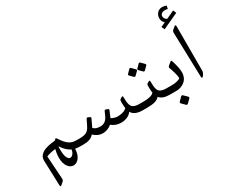

<svg xmlns="http://www.w3.org/2000/svg" viewBox="-180 -1436 2611 2231"><g transform="rotate(-30 1126.0 -320.5)"><path d="M289.1 -124Q288.6 -114.7 288.6 -107.4V-83.5Q288.6 -12.2 304.7 22.2Q320.8 56.6 343.3 56.6Q365.7 56.6 383.1 34.7Q400.4 12.7 404.8 -20Q343.8 -47.4 293.5 -124ZM308.1 -224.1Q314 -224.1 319.3 -216.8Q349.1 -172.4 371.3 -146.7Q393.6 -121.1 417.5 -106.7Q441.4 -92.3 464.4 -87.9Q487.3 -83.5 523.4 -83.5V0Q479.5 0 444.8 -6.8Q441.9 68.8 409.4 111.1Q377 153.3 334 153.3Q291 153.3 259.8 110.4Q228.5 67.4 228.5 -9.3Q228.5 -62.5 243.2 -119.1Q162.6 -109.4 120.1 -89.8L140.6 222.7Q140.6 239.7 129.4 251L93.3 281.7Q86.9 286.6 82.5 286.6Q74.2 286.6 74.2 270L62.5 -67.4Q62.5 -121.1 102.5 -151.4Q128.9 -171.9 153.6 -179.7Q178.2 -187.5 192.6 -191.2Q207 -194.8 227.5 -198.2Q251.5 -202.1 291.5 -206.5Q300.8 -224.1 308.1 -224.1Z M1180.7 -194.8 1181.2 -221.7Q1181.2 -236.8 1191.4 -243.2L1215.3 -257.3Q1231.4 -266.6 1231.4 -241.7Q1231.4 -206.5 1233.4 -184.6Q1235.4 -162.6 1241.9 -141.1Q1248.5 -119.6 1261.2 -108.4Q1289.6 -83.5 1348.1 -83.5H1368.7V0H1349.6Q1239.7 0 1203.6 -64Q1179.7 -30.8 1141.8 -15.4Q1104 0 1064.5 0Q1024.9 0 995.4 -10.5Q965.8 -21 934.6 -44.9Q909.2 -22.9 877.4 -11.5Q845.7 0 815.4 0Q748 0 695.3 -52.7Q668.9 -22.9 634.3 -11.5Q599.6 0 547.9 0H522Q506.8 0 494.1 -12.7Q481.4 -25.4 481.4 -41.7Q481.4 -58.1 493.7 -70.8Q505.9 -83.5 522 -83.5H547.9Q611.3 -83.5 642.8 -100.6Q674.3 -117.7 697.8 -166.5L734.4 -240.2Q741.2 -254.9 755.4 -248.5L778.8 -237.3Q787.1 -234.4 787.8 -228.8Q788.6 -223.1 783.7 -213.4L737.8 -115.7Q754.9 -99.1 774.9 -91.3Q794.9 -83.5 831.5 -83.5Q902.3 -83.5 937 -160.6L961.4 -214.8Q968.3 -228 979.5 -224.1L1005.4 -214.4Q1018.1 -210 1014.6 -195.8L978 -108.4Q1016.1 -85 1064 -83.5Q1092.8 -83.5 1124.8 -91.6Q1156.7 -99.6 1169.4 -111.8L1185.5 -121.6Q1180.7 -152.3 1180.7 -194.8Z M1536.6 -430.2Q1532.2 -434.6 1532.2 -440.9Q1532.2 -447.3 1536.6 -451.7L1579.1 -495.1Q1583.5 -499.5 1589.8 -499.5Q1596.2 -499.5 1600.6 -495.1L1644 -451.7Q1648.4 -447.3 1648.4 -440.9Q1648.4 -434.6 1644 -430.2L1600.6 -387.7Q1596.2 -383.3 1589.8 -383.3Q1583.5 -383.3 1579.1 -387.7ZM1411.6 -430.2Q1407.2 -434.6 1407.2 -440.9Q1407.2 -447.3 1411.6 -451.7L1454.1 -495.1Q1458.5 -499.5 1464.8 -499.5Q1471.2 -499.5 1475.6 -495.1L1519 -451.7Q1523.4 -447.3 1523.4 -440.9Q1523.4 -434.6 1519 -430.2L1475.6 -387.7Q1471.2 -383.3 1464.8 -383.3Q1458.5 -383.3 1454.1 -387.7ZM1367.7 -83.5H1408.7Q1516.1 -83.5 1547.9 -121.6Q1543 -152.3 1543 -194.8Q1543 -198.7 1543.2 -207.8Q1543.5 -216.8 1543.5 -221.7Q1543.5 -236.8 1553.7 -243.2L1578.6 -257.3Q1584 -259.3 1586.9 -259.5Q1589.8 -259.8 1591.3 -256.1Q1592.8 -252.4 1593.3 -249.3Q1593.8 -246.1 1593.8 -241.7Q1593.8 -206.5 1595.7 -184.6Q1597.7 -162.6 1604.2 -141.1Q1610.8 -119.6 1623.5 -108.4Q1636.2 -97.2 1657.5 -90.3Q1678.7 -83.5 1710.4 -83.5H1731V0H1711.9Q1614.7 0 1576.2 -49.3Q1550.8 -20.5 1509.3 -10.3Q1467.8 0 1403.8 0H1367.7Q1351.6 -1 1339.4 -13.2Q1327.1 -25.4 1327.1 -41.5Q1327.1 -57.6 1339.6 -70.6Q1352.1 -83.5 1367.7 -83.5Z M1771 127.9 1816.4 82Q1820.8 77.6 1828.1 77.6Q1835.4 77.6 1839.8 82L1886.7 127.9Q1891.1 132.3 1891.1 138.9Q1891.1 145.5 1886.7 150.9L1839.8 195.8Q1835.4 201.2 1828.1 201.2Q1820.8 201.2 1816.4 195.8L1771 150.9Q1766.6 145.5 1766.6 138.9Q1766.6 132.3 1771 127.9ZM1689.5 -41Q1689.5 -58.1 1701.7 -70.8Q1713.9 -83.5 1730 -83.5H1796.9Q1825.7 -83.5 1857.9 -91.6Q1890.1 -99.6 1902.8 -111.8V-115.2Q1902.8 -137.2 1890.6 -183.3Q1878.4 -229.5 1863.3 -268.6Q1860.8 -276.9 1860.8 -279.8Q1860.8 -286.6 1872.6 -297.4L1911.1 -330.1Q1918.5 -335 1922.1 -333.5Q1925.8 -332 1929.2 -324.2Q1964.4 -219.7 1964.4 -155.8Q1964.4 -122.6 1953.6 -95.5Q1942.9 -68.4 1925.8 -51Q1908.7 -33.7 1886.2 -21.7Q1863.8 -9.8 1841.6 -4.9Q1819.3 0 1796.9 0H1730Q1714.8 0 1702.1 -12.7Q1689.5 -25.4 1689.5 -41Z M2177.2 -651.9V-49.8Q2177.2 -32.2 2161.9 -7.8Q2146.5 16.6 2135.7 16.6Q2127.4 16.6 2127.4 0L2109.9 -600.1Q2109.9 -624 2127.4 -636.7L2158.2 -662.6Q2164.6 -668.5 2168.9 -666.5Q2177.2 -662.6 2177.2 -651.9ZM2082 -758.3Q2048.8 -785.6 2048.8 -827.1Q2048.8 -868.7 2074.5 -897.7Q2100.1 -926.8 2143.1 -926.8Q2169.9 -926.8 2198.2 -915L2189 -874.5Q2168.9 -879.4 2151.4 -879.4Q2122.1 -879.4 2106.2 -865.2Q2090.3 -851.1 2090.3 -833Q2090.3 -814.9 2099.9 -800.5Q2109.4 -786.1 2126.5 -778.3L2233.9 -828.6L2252 -786.6L2039.6 -688.5L2020.5 -729.5Z"/></g></svg>

Font: Nika
Style: Regular
Weight: 400
Designer: Mohammad Saleh Souzanchi
Foundry: http://font-store.ir
Version: Version:1.0.0;RFB:1.2.5;Building:2016-05-25 11:08:22.297533